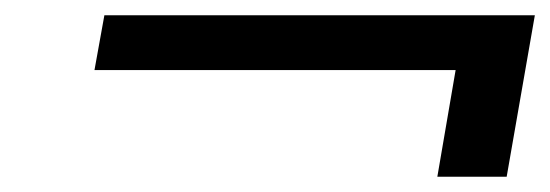

<svg xmlns="http://www.w3.org/2000/svg" viewBox="-20 -452 722 252"><path d="M682 -432 645 -220H554L578 -360H104L117 -432Z"/></svg>

Font: Fz Poppins
Style: Italic
Weight: 400
Italic angle: -10°
Designer: Ninad Kale (Devanagari), Jonny Pinhorn (Latin)
Foundry: Indian Type Foundry
Version: Vit hóa bi Vntype.Com & FontZin.Com